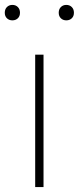

<svg xmlns="http://www.w3.org/2000/svg" viewBox="-52 -763 322 783"><path d="M91.5 0V-540H125.5V0ZM218.5 -680Q205 -680 196.2 -688.5Q187.5 -697 187.5 -711Q187.5 -725.5 196.2 -734.2Q205 -743 218.5 -743Q232 -743 240.8 -734.2Q249.5 -725.5 249.5 -711Q249.5 -697 240.8 -688.5Q232 -680 218.5 -680ZM-1.5 -680Q-15 -680 -23.8 -688.5Q-32.5 -697 -32.5 -711Q-32.5 -725.5 -23.8 -734.2Q-15 -743 -1.5 -743Q12 -743 20.8 -734.2Q29.5 -725.5 29.5 -711Q29.5 -697 20.8 -688.5Q12 -680 -1.5 -680Z"/></svg>

Font: Encode Sans SmExp Th
Style: Regular
Weight: 100
Width: 6
Designer: Multiple Designers
Foundry: Impallari Type
Version: Version 3.002; ttfautohint (v1.8.3) -l 8 -r 50 -G 200 -x 14 